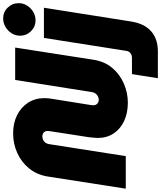

<svg xmlns="http://www.w3.org/2000/svg" viewBox="78 -894 1019 1215"><g transform="rotate(-90 587.5 -286.5)"><path d="M545 13Q480 13 429.5 -10.5Q379 -34 350.5 -77Q322 -120 322 -178Q322 -191 324 -208Q326 -225 327 -235L364 -474Q365 -479 365.5 -484.5Q366 -490 366 -496Q366 -510 356.5 -519Q347 -528 332 -528Q320 -528 309.5 -523Q299 -518 292 -508.5Q285 -499 283 -486L207 0H1L78 -494Q89 -562 128.5 -611Q168 -660 226.5 -686.5Q285 -713 351 -713Q416 -713 466 -688Q516 -663 545 -618.5Q574 -574 574 -514Q574 -501 572.5 -487Q571 -473 569 -463L531 -226Q530 -221 529.5 -215.5Q529 -210 529 -205Q529 -189 539.5 -180Q550 -171 563 -171Q574 -171 584.5 -176Q595 -181 602.5 -190.5Q610 -200 612 -213L689 -700H894L817 -205Q806 -134 765 -85.5Q724 -37 665.5 -12Q607 13 545 13ZM700 203 726 39H829Q846 39 858.5 29.5Q871 20 873 4L955 -518H1146L1059 33Q1046 117 997.5 160Q949 203 870 203ZM1066 -571Q1026 -571 997.5 -600Q969 -629 969 -668Q969 -698 984.5 -722.5Q1000 -747 1025 -761.5Q1050 -776 1078 -776Q1119 -776 1147 -747Q1175 -718 1175 -678Q1175 -649 1159.5 -624.5Q1144 -600 1119.5 -585.5Q1095 -571 1066 -571Z"/></g></svg>

Font: MuseoModerno Black
Style: Italic
Weight: 900
Italic angle: -9°
Designer: Pablo Cosgaya, Héctor Gatti, Marcela Romero, and the Authors of The MuseoModerno Project.
Foundry: Omnibus-Type Team
Version: Version 1.003